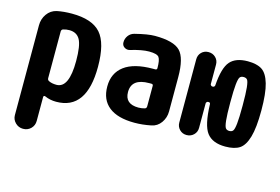

<svg xmlns="http://www.w3.org/2000/svg" viewBox="-96 -736 1692 1162"><g transform="rotate(15 750.0 -155.0)"><path d="M245.1 -89.8Q323.2 -89.8 323.2 -259.8Q323.2 -356.4 302.7 -393.1Q282.2 -429.7 235.4 -429.7Q215.8 -429.7 197.3 -423.8Q187.5 -420.9 186.5 -409.2V-116.2Q186.5 -104.5 196.3 -99.6Q215.8 -89.8 245.1 -89.8ZM224.6 -530.3Q351.6 -530.3 405.8 -469.2Q460 -408.2 460 -259.8Q460 9.8 269.5 9.8Q230.5 9.8 198.2 -4.9Q194.3 -6.8 190.4 -4.9Q186.5 -2.9 186.5 1V152.3Q186.5 180.7 167 200.2Q147.5 219.7 118.2 219.7Q89.8 219.7 69.8 199.7Q49.8 179.7 49.8 152.3V-410.2Q49.8 -450.2 71.8 -481.4Q93.8 -512.7 130.9 -521.5Q173.8 -530.3 224.6 -530.3Z M809.6 -106.4V-234.4Q809.6 -245.1 798.8 -245.1H785.2Q674.8 -245.1 674.8 -160.2Q674.8 -85 759.8 -85Q779.3 -85 799.8 -90.8Q809.6 -94.7 809.6 -106.4ZM745.1 -530.3Q862.3 -530.3 903.8 -487.8Q945.3 -445.3 945.3 -325.2V-110.4Q945.3 -71.3 922.9 -39.6Q900.4 -7.8 863.3 -1Q810.5 9.8 759.8 9.8Q654.3 9.8 599.6 -33.7Q544.9 -77.1 544.9 -160.2Q544.9 -244.1 605.5 -289.6Q666 -335 785.2 -335H798.8Q809.6 -335 809.6 -345.7Q809.6 -396.5 797.4 -413.1Q785.2 -429.7 735.4 -429.7Q690.4 -429.7 619.1 -408.2Q601.6 -403.3 585.9 -413.6Q570.3 -423.8 570.3 -443.4Q570.3 -466.8 584 -485.4Q597.7 -503.9 620.1 -509.8Q700.2 -530.3 745.1 -530.3Z M1304.2 -101.1Q1311.5 -90.8 1327.6 -90.8Q1343.8 -90.8 1351.1 -101.1Q1358.4 -111.3 1362.3 -147Q1366.2 -182.6 1366.2 -259.8Q1366.2 -336.9 1362.3 -373Q1358.4 -409.2 1351.1 -418.9Q1343.8 -428.7 1327.6 -428.7Q1311.5 -428.7 1304.2 -418.9Q1296.9 -409.2 1293 -373Q1289.1 -336.9 1289.1 -259.8Q1289.1 -182.6 1293 -147Q1296.9 -111.3 1304.2 -101.1ZM1328.1 -527.3Q1385.7 -527.3 1417.5 -506.3Q1449.2 -485.4 1466.3 -426.8Q1483.4 -368.2 1483.4 -260.3Q1483.4 -152.3 1466.3 -93.8Q1449.2 -35.2 1417.5 -14.2Q1385.7 6.8 1328.1 6.8Q1248 6.8 1212.4 -39.6Q1176.8 -85.9 1172.9 -216.8Q1172.9 -227.5 1162.1 -227.5H1158.2Q1154.3 -227.5 1150.4 -223.6Q1146.5 -219.7 1146.5 -215.8V-61.5Q1146.5 -35.2 1128.4 -17.6Q1110.4 0 1084 0Q1057.6 0 1040 -18.1Q1022.5 -36.1 1022.5 -61.5V-458Q1022.5 -484.4 1040 -502Q1057.6 -519.5 1084 -519.5Q1110.4 -519.5 1128.4 -502Q1146.5 -484.4 1146.5 -458V-335.9Q1146.5 -332 1150.4 -328.1Q1154.3 -324.2 1158.2 -324.2H1163.1Q1168 -324.2 1171.4 -328.1Q1174.8 -332 1174.8 -335.9Q1182.6 -447.3 1217.8 -487.3Q1252.9 -527.3 1328.1 -527.3Z"/></g></svg>

Font: Rounded-X Mgen+ 1mn bold
Style: Bold
Weight: 700
Designer: [Source Han Sans]
Ryoko NISHIZUKA  (kana & ideographs); Paul D. Hunt (Latin, Greek & Cyrillic); Wenlong ZHANG  (bopomofo
Version: Version 1.059.20150602